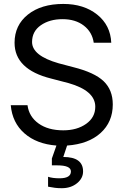

<svg xmlns="http://www.w3.org/2000/svg" viewBox="-20 -735 634 985"><path d="M355.5 -390.6Q464.8 -363.3 511.7 -318.4Q558.6 -273.4 558.6 -199.2Q558.6 -109.4 496.1 -52.7Q433.6 3.9 324.2 11.7L304.7 70.3Q406.2 70.3 406.2 144.5Q406.2 179.7 375 205.1Q343.8 230.5 296.9 230.5Q277.3 230.5 261.7 228.5Q246.1 226.6 226.6 222.7V171.9Q250 179.7 285.2 179.7Q343.8 179.7 343.8 144.5Q343.8 113.3 273.4 113.3H246.1V78.1L269.5 11.7Q168 3.9 105.5 -50.8Q43 -105.5 35.2 -195.3H121.1Q128.9 -136.7 177.7 -101.6Q226.6 -66.4 304.7 -66.4Q375 -66.4 421.9 -99.6Q468.8 -132.8 468.8 -187.5Q468.8 -269.5 332 -308.6L242.2 -332Q54.7 -378.9 54.7 -515.6Q54.7 -605.5 123 -660.2Q191.4 -714.8 304.7 -714.8Q410.2 -714.8 478.5 -660.2Q546.9 -605.5 550.8 -515.6H460.9Q453.1 -570.3 410.2 -603.5Q367.2 -636.7 300.8 -636.7Q234.4 -636.7 189.5 -605.5Q144.5 -574.2 144.5 -519.5Q144.5 -449.2 281.2 -410.2Z"/></svg>

Font: 和音 by 宁静之雨，公众号njzyshare
Style: Regular
Weight: 400
Designer: Steve Matteson
Foundry: Ascender Corporation
Version: Version 6.00;June 8, 2018;FontCreator 11.0.0.2388 32-bit